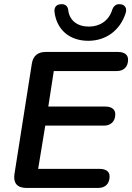

<svg xmlns="http://www.w3.org/2000/svg" viewBox="-20 -926 651 946"><path d="M110 0H464C498 0 520 -20 520 -57C520 -81 502 -94 470 -94H168L203 -307H492C525 -307 548 -327 548 -363C548 -387 530 -401 499 -401H218L245 -576H556C589 -576 611 -596 611 -632C611 -656 594 -670 561 -670H205C167 -670 143 -651 137 -613L51 -67C45 -24 65 0 110 0ZM415 -725C503 -725 572 -777 599 -861C607 -886 595 -903 574 -905C553 -908 540 -897 533 -878C516 -823 471 -795 418 -795C361 -795 322 -825 316 -877C314 -898 298 -908 277 -905C257 -903 245 -889 249 -864C260 -782 320 -725 415 -725Z"/></svg>

Font: SN Pro Semibold
Style: Italic
Weight: 600
Italic angle: -9°
Designer: Tobias Whetton
Foundry: Supernotes
Version: Version 1.001;Glyphs 3.2 (3249)